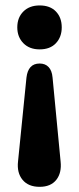

<svg xmlns="http://www.w3.org/2000/svg" viewBox="-20 -516 297 724"><path d="M129.5 188.5Q86.8 188.5 65 162Q43.2 135.5 48 92.8L79.8 -223.5Q82.8 -249.5 95.1 -263Q107.5 -276.5 129.5 -276.5Q150.8 -276.5 163.4 -263Q176 -249.5 178.2 -223.5L208.5 92.8Q213.2 135.5 192.4 162Q171.5 188.5 129.5 188.5ZM129.5 -329.8Q91 -329.8 68.1 -353.1Q45.2 -376.5 45.2 -412.8Q45.2 -449.8 68.1 -472.6Q91 -495.5 129.5 -495.5Q169 -495.5 190.9 -472.6Q212.8 -449.8 212.8 -412.8Q212.8 -376.5 190.9 -353.1Q169 -329.8 129.5 -329.8Z"/></svg>

Font: Nunito ExtraLight
Style: Regular
Weight: 200
Designer: Vernon Adams
Foundry: Vernon Adams
Version: Version 3.602;April 4, 2023;FontCreator 14.0.0.2856 64-bit